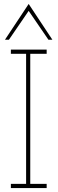

<svg xmlns="http://www.w3.org/2000/svg" viewBox="-20 -951 291 971"><path d="M216 0V-21H133V-679H216V-700H35V-679H112V-21H35V0ZM25 -750Q50 -786 75 -823Q100 -860 125 -896Q150 -860 175 -823Q200 -786 225 -750H245Q215 -795 185 -840.5Q155 -886 125 -931Q95 -886 65 -840.5Q35 -795 5 -750Z"/></svg>

Font: Josefin Slab Thin ExtraLight
Style: Regular
Weight: 250
Version: Version 2.000